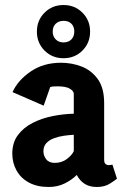

<svg xmlns="http://www.w3.org/2000/svg" viewBox="-20 -741 503 765"><path d="M174 4Q128 4 95.5 -13.5Q63 -31 46 -61.5Q29 -92 29 -129Q29 -173 51.5 -203Q74 -233 110.5 -251.5Q147 -270 190 -278.5Q233 -287 274 -288V-367Q274 -378 258.5 -387.5Q243 -397 209 -397Q201 -397 193 -396.5Q185 -396 180 -394L154 -320L30 -374Q51 -421 102 -456Q153 -491 223 -491Q266 -491 305 -476Q344 -461 369.5 -426Q395 -391 395 -330V-105Q395 -92 400.5 -87.5Q406 -83 413 -83Q418 -83 422.5 -84Q427 -85 428 -85L446 -29Q439 -23 418 -9.5Q397 4 366 4Q336 4 316.5 -9Q297 -22 286 -44Q266 -24 237.5 -10Q209 4 174 4ZM198 -92Q226 -92 246.5 -107.5Q267 -123 274 -139V-204Q255 -203 234 -200Q213 -197 194.5 -190Q176 -183 164.5 -170.5Q153 -158 153 -138Q153 -121 164 -106.5Q175 -92 198 -92ZM127 -615Q127 -660 157.5 -690.5Q188 -721 233 -721Q278 -721 308.5 -690.5Q339 -660 339 -615Q339 -570 308.5 -539.5Q278 -509 233 -509Q188 -509 157.5 -539.5Q127 -570 127 -615ZM190 -615Q190 -596 202 -584Q214 -572 233 -572Q253 -572 264.5 -584Q276 -596 276 -615Q276 -635 264.5 -646.5Q253 -658 234 -658Q214 -658 202 -646.5Q190 -635 190 -615Z"/></svg>

Font: Kreon
Style: Bold
Weight: 700
Designer: Julia Petretta
Foundry: Julia Petretta and Eli Heuer
Version: Version 2.002